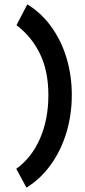

<svg xmlns="http://www.w3.org/2000/svg" viewBox="-20 -758 390 885"><path d="M102 107 55 20Q126 -31 164.5 -119.5Q203 -208 203 -319Q203 -431 164 -510.5Q125 -590 56 -642L106 -738Q171 -698 217 -634Q263 -570 287 -489.5Q311 -409 311 -320Q311 -230 286.5 -148Q262 -66 215 0Q168 66 102 107Z"/></svg>

Font: Inconsolata ExtraCondensed Black
Style: Regular
Weight: 900
Width: 2
Monospace: yes
Designer: Raph Levien, Cyreal, Brenton Simpson
Foundry: Raph Levien, Cyreal, Google
Version: Version 3.001; ttfautohint (v1.8.2.53-6de2)